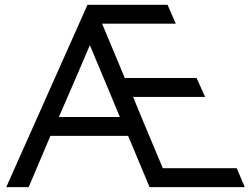

<svg xmlns="http://www.w3.org/2000/svg" viewBox="-20 -1099 1040 794"><path d="M509.8 -537.1Q429.7 -537.1 188.5 -537.1Q166 -484.4 98.6 -325.2Q76.2 -325.2 5.9 -325.2Q89.8 -513.7 341.8 -1079.1Q424.8 -1079.1 672.9 -1079.1Q681.6 -1059.6 707 -1001Q630.9 -1001 402.3 -1001Q425.8 -944.3 496.1 -776.4Q570.3 -776.4 793 -776.4Q801.8 -756.8 828.1 -698.2Q753.9 -698.2 530.3 -698.2Q560.5 -624 653.3 -403.3Q729.5 -403.3 959 -403.3Q966.8 -383.8 992.2 -325.2Q893.6 -325.2 598.6 -325.2Q577.1 -377.9 509.8 -537.1ZM475.6 -615.2Q445.3 -689.5 351.6 -912.1Q320.3 -837.9 223.6 -615.2Q287.1 -615.2 475.6 -615.2Z"/></svg>

Font: Das Gitter
Style: Book
Weight: 400
Version: Version 006.000